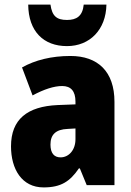

<svg xmlns="http://www.w3.org/2000/svg" viewBox="-20 -807 573 837"><path d="M444 -787H345C340 -736 313 -720 272 -720C227 -720 207 -737 200 -787H103C104 -670 170 -606 272 -606C371 -606 442 -677 444 -787ZM287 -563C204 -563 133 -545 76 -513L122 -391C172 -418 216 -432 251 -432C289 -432 309 -410 309 -364V-352L231 -349C99 -343 28 -287 28 -169C28 -70 75 10 170 10C246 10 285 -16 324 -73H328L358 0H479V-363C479 -496 406 -563 287 -563ZM275 -245 309 -247V-200C309 -153 280 -121 244 -121C216 -121 200 -139 200 -177C200 -220 223 -243 275 -245Z"/></svg>

Font: Noto Sans Hebrew Condensed Black
Style: Regular
Weight: 900
Width: 3
Designer: Monotype Design Team
Foundry: Monotype Imaging Inc.
Version: Version 2.004